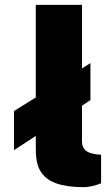

<svg xmlns="http://www.w3.org/2000/svg" viewBox="-20 -763 442 794"><path d="M377 -125C325 -132 319 -157 319 -182V-326L354 -349V-502L319 -480V-743H128V-360L38 -304V-142L128 -201V-156C128 -80 134 11 325 11C350 11 375 4 398 -5V-123Z"/></svg>

Font: United Sans Black
Style: Regular
Weight: 900
Designer: Pablo Impallari, Rodrigo Fuenzalida (Modified by Dan O. Williams)
Version: Version 1.000;PS 001.000;hotconv 1.0.88;makeotf.lib2.5.64775